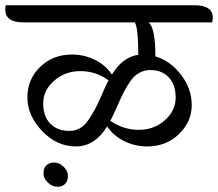

<svg xmlns="http://www.w3.org/2000/svg" viewBox="-64 -671 828 729"><path d="M101 -13Q101 -32 112 -43Q123 -54 142 -54Q161 -54 177.5 -38Q194 -22 194 -3Q194 16 183.5 27Q173 38 153.5 38Q134 38 117.5 22Q101 6 101 -13ZM508 -405Q459 -405 429 -360Q408 -329 386.5 -280Q365 -231 355 -212Q405 -178 463 -178Q521 -178 562 -214.5Q603 -251 603 -300.5Q603 -350 576.5 -377.5Q550 -405 508 -405ZM348 -366Q300 -401 241.5 -401Q183 -401 141.5 -364.5Q100 -328 100 -278.5Q100 -229 127 -201.5Q154 -174 199 -174Q244 -174 271.5 -215Q299 -256 318.5 -302Q338 -348 348 -366ZM675 -651Q744 -651 744 -603Q744 -595 741 -586H500Q526 -566 526 -457Q583 -440 623.5 -387Q664 -334 664 -271.5Q664 -209 615.5 -162Q567 -115 495 -115Q448 -115 407 -135.5Q366 -156 343 -191Q296 -115 224 -115Q152 -115 96 -173.5Q40 -232 40 -301Q40 -370 88.5 -417Q137 -464 209 -464Q256 -464 297 -443.5Q338 -423 361 -388Q401 -454 461 -463Q461 -564 448 -586H25Q-44 -586 -44 -635Q-44 -645 -42 -651Z"/></svg>

Font: Laila
Style: Regular
Weight: 400
Version: Version 1.301;PS 1.0;hotconv 1.0.78;makeotf.lib2.5.61930; tt